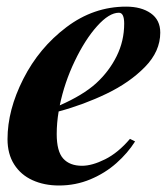

<svg xmlns="http://www.w3.org/2000/svg" viewBox="-20 -551 509 585"><path d="M158.7 -211.4Q152.8 -176.3 152.8 -142.6Q152.8 -89.8 172.6 -67.9Q192.4 -45.9 230 -45.9Q260.7 -45.9 300.3 -65.7Q339.8 -85.4 376 -127.9L391.6 -120.1Q369.1 -84.5 334.7 -54Q300.3 -23.4 255.4 -4.6Q210.4 14.2 159.7 14.2Q114.7 14.2 79.1 -2Q43.5 -18.1 23.2 -50Q2.9 -82 2.9 -127Q2.9 -215.8 51 -310.5Q99.1 -405.3 182.1 -468Q265.1 -530.8 364.3 -530.8Q410.6 -530.8 439.5 -510.5Q468.3 -490.2 468.3 -451.7Q468.3 -394.5 421.6 -346.9Q375 -299.3 304.9 -265.6Q234.9 -231.9 158.7 -211.4ZM162.1 -230Q232.9 -261.2 272.5 -296.9Q312.5 -333.5 335.4 -379.9Q358.4 -426.3 358.4 -479Q358.4 -512.2 342.3 -512.2Q312.5 -512.2 275.9 -471.4Q239.3 -430.7 207.8 -365Q176.3 -299.3 162.1 -230Z"/></svg>

Font: TypoPRO Playfair Display
Style: Bold Italic
Weight: 700
Italic angle: -14.9847°
Designer: Claus Eggers Sørensen
Foundry: Claus Eggers Sørensen
Version: Version 1.004;PS 001.004;hotconv 1.0.70;makeotf.lib2.5.58329